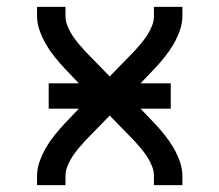

<svg xmlns="http://www.w3.org/2000/svg" viewBox="-20 -540 640 560"><path d="M88 0V-26Q88 -48 95.5 -69Q103 -90 114 -109Q125 -128 139 -145.5Q153 -163 168 -179L210 -223H122V-297H210L168 -341Q153 -357 139 -374.5Q125 -392 114 -411Q103 -430 95.5 -451Q88 -472 88 -494V-520H171V-494Q171 -479 176.5 -465Q182 -451 190 -438.5Q198 -426 207.5 -414.5Q217 -403 227 -392L300 -317L373 -392Q383 -403 392.5 -414.5Q402 -426 410 -438.5Q418 -451 423.5 -465Q429 -479 429 -494V-520H512V-494Q512 -472 504.5 -451Q497 -430 486 -411Q475 -392 461 -374.5Q447 -357 432 -341L390 -297H478V-223H390L432 -179Q447 -163 461 -145.5Q475 -128 486 -109Q497 -90 504.5 -69Q512 -48 512 -26V0H429V-26Q429 -41 423.5 -55Q418 -69 410 -81.5Q402 -94 392.5 -105.5Q383 -117 373 -128L300 -203L227 -128Q217 -117 207.5 -105.5Q198 -94 190 -81.5Q182 -69 176.5 -55Q171 -41 171 -26V0Z"/></svg>

Font: Zed Mono Extended
Style: Regular
Weight: 400
Width: 7
Monospace: yes
Designer: Belleve Invis
Foundry: Belleve Invis
Version: Version 1.0.0; ttfautohint (v1.8.4)